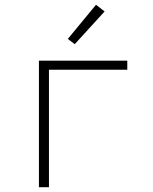

<svg xmlns="http://www.w3.org/2000/svg" viewBox="-20 -784 640 804"><path d="M143 0V-530H513V-492H185V0ZM293 -599 264 -621 382 -764 418 -736Z"/></svg>

Font: Iosevka Curly XLtEx
Style: Regular
Weight: 200
Width: 7
Monospace: yes
Designer: Belleve Invis
Foundry: Belleve Invis
Version: Version 11.1.0; ttfautohint (v1.8.3)